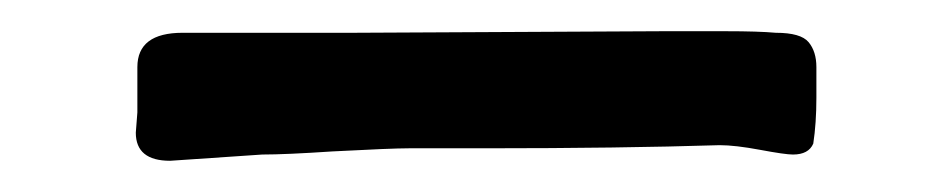

<svg xmlns="http://www.w3.org/2000/svg" viewBox="-20 2 605 123"><path d="M291 97H242Q231 97 193 99Q163 101 148 101L89 105Q67 105 67 87L68 74V45Q68 23 97 23H207L404 22H445Q466 22 477 23Q493 23 498 29Q503 35 503 45Q503 48 503 64.5Q503 81 501 94Q498 101 488 101Q483 101 467 98Q451 95 441 95Q377 97 291 97Z"/></svg>

Font: Barrio
Style: Regular
Weight: 400
Designer: Pablo Cosgaya & Sergio Jimenez
Foundry: Pablo Cosgaya & Sergio Jimenez
Version: Version 1.005